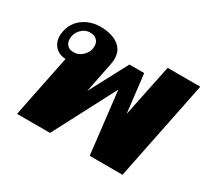

<svg xmlns="http://www.w3.org/2000/svg" viewBox="-117 -743 994 922"><g transform="rotate(30 380.0 -281.5)"><path d="M133 -345Q97 -346 75 -369Q53 -392 53 -429Q53 -441 56 -453Q66 -504 107 -533.5Q148 -563 202 -563Q263 -563 300 -537Q337 -511 337 -462Q337 -449 334 -434L300 -264L412 -475H494L519 -263L579 -553H760L648 0H466L426 -344L246 0H63ZM223 -467Q223 -488 210 -501Q197 -514 174 -514Q144 -514 123 -491.5Q102 -469 102 -439Q102 -418 114 -405Q126 -392 149 -392Q179 -392 201 -414.5Q223 -437 223 -467Z"/></g></svg>

Font: Taviraj ExtraBold
Style: Italic
Weight: 800
Italic angle: -12°
Designer: Katatrad Team
Foundry: CadsonDemak
Version: Version 1.001